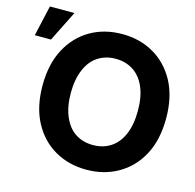

<svg xmlns="http://www.w3.org/2000/svg" viewBox="-124 -896 1040 1022"><g transform="rotate(15 396.5 -384.5)"><path d="M778.8 -363.8Q778.8 -245.1 733.9 -161.1Q689 -78.1 611.8 -34.2Q535.2 9.8 438 9.8Q340.8 9.8 264.2 -34.2Q187.5 -78.1 142.6 -161.6Q97.7 -245.6 97.7 -363.8Q97.7 -481.9 142.6 -565.9Q187.5 -649.4 264.2 -693.4Q340.8 -737.3 438 -737.3Q535.2 -737.3 611.8 -693.4Q688.5 -649.4 733.9 -565.9Q778.8 -481.9 778.8 -363.8ZM535.6 -573.7Q493.7 -601.1 438 -601.1Q382.8 -601.1 340.8 -573.7Q299.8 -547.4 276.9 -493.7Q253.4 -439.5 253.4 -363.8Q253.4 -288.1 276.9 -233.9Q300.3 -179.7 340.8 -153.3Q382.8 -126 438 -126Q493.7 -126 535.6 -153.3Q577.1 -180.2 600.1 -233.9Q623 -287.1 623 -363.8Q623 -440.4 600.1 -493.7Q577.1 -546.9 535.6 -573.7ZM78.1 -610.8H-11.2L26.9 -779.3H162.1Z"/></g></svg>

Font: My Font
Style: Bold
Weight: 500
Designer: Rasmus Andersson
Foundry: rsms
Version: Version 0.001